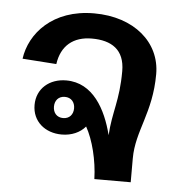

<svg xmlns="http://www.w3.org/2000/svg" viewBox="-43 -559 579 601"><g transform="rotate(5 246.0 -258.5)"><path d="M18.3 -355.8 125 -348.3C133.3 -406.7 170.8 -437.5 229.2 -437.5C290.8 -437.5 332.5 -411.7 332.5 -344.2C332.5 -250.8 311.7 -214.2 307.5 -140.8C287.5 -220 245 -300 160.8 -300C108.3 -300 68.3 -266.7 68.3 -215C68.3 -163.3 108.3 -130 160.8 -130C191.7 -130 218.3 -141.7 235 -161.7C257.5 -121.7 273.3 -59.2 275 0H389.2V-75C389.2 -162.5 439.2 -221.7 439.2 -344.2C439.2 -443.3 355.8 -516.7 229.2 -516.7C99.2 -516.7 29.2 -435.8 18.3 -355.8ZM160.8 -181.7C140.8 -181.7 129.2 -195.8 129.2 -215C129.2 -234.2 140.8 -248.3 160.8 -248.3C180.8 -248.3 192.5 -234.2 192.5 -215C192.5 -195.8 180.8 -181.7 160.8 -181.7Z"/></g></svg>

Font: Boon SemiBold
Style: Regular
Weight: 600
Designer: Sungsit Sawaiwan
Foundry: FontUni
Version: Version 2.0